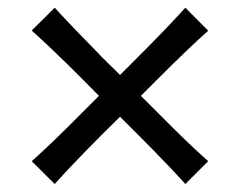

<svg xmlns="http://www.w3.org/2000/svg" viewBox="-20 -541 606 485"><path d="M335.9 -298.8 380.4 -254.4Q454.6 -179.2 505.9 -133.8L448.2 -76.2Q406.2 -123 327.6 -201.7L283.2 -246.1L238.3 -201.7Q164.6 -127.9 118.2 -76.2L60.1 -133.8Q111.3 -179.2 185.5 -254.4L230 -298.8L185.1 -344.2Q111.8 -417.5 60.1 -463.9L118.2 -521.5Q159.7 -476.1 238.3 -396L283.2 -351.6L328.1 -396.5Q401.4 -469.7 448.2 -521.5L505.9 -463.4Q459 -421.9 380.4 -343.3Z"/></svg>

Font: Commissioner Flair
Style: Regular
Weight: 400
Designer: Kostas Bartsokas
Foundry: Kostas Bartsokas
Version: Version 1.000